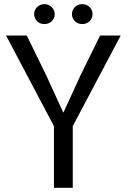

<svg xmlns="http://www.w3.org/2000/svg" viewBox="-20 -898 605 918"><path d="M237.9 -294.9 9 -728H108L202 -535.7L281.9 -361.2H283.9L364 -535.7L458.4 -728H557L327.9 -294.9V0H237.9ZM192.5 -782.9Q171.4 -782.9 157.4 -796.8Q143.3 -810.6 143.3 -830.6Q143.3 -850.5 157.4 -864.3Q171.4 -878.2 192.5 -878.2Q213.6 -878.2 227.6 -863.4Q241.7 -848.7 241.7 -830.6Q241.7 -810.6 227.6 -796.8Q213.6 -782.9 192.5 -782.9ZM373.3 -782.9Q352.2 -782.9 338.1 -796.8Q324.1 -810.6 324.1 -830.6Q324.1 -850.5 338.1 -864.3Q352.2 -878.2 373.3 -878.2Q394.4 -878.2 408.4 -864.3Q422.4 -850.5 422.4 -830.6Q422.4 -810.6 408.4 -796.8Q394.4 -782.9 373.3 -782.9Z"/></svg>

Font: Murecho Thin
Style: Regular
Weight: 100
Designer: Neil Summerour
Foundry: Positype
Version: Version 1.010